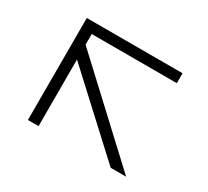

<svg xmlns="http://www.w3.org/2000/svg" viewBox="-138 -920 1236 1141"><g transform="rotate(30 480.0 -350.0)"><path d="M817 -632V-700H160V0H233V-457L728 0H834L233 -559V-632Z"/></g></svg>

Font: altertype_V2
Style: Regular
Weight: 400
Designer: Simon Renaud
Version: Version 2.001;Glyphs 3.1.2 (3151)